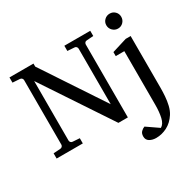

<svg xmlns="http://www.w3.org/2000/svg" viewBox="-194 -926 1400 1373"><g transform="rotate(-30 506.5 -239.5)"><path d="M691.9 -627.9 636.2 -624Q625.5 -623.5 620.4 -616.5Q615.2 -609.4 615.2 -602.1V0H537.1L165 -560.1V-68.8Q165 -61.5 170.2 -54.7Q175.3 -47.9 186 -46.9L243.2 -43V0H26.9V-43L84 -46.9Q94.7 -47.9 100.3 -54.7Q106 -61.5 106 -68.8V-602.1Q106 -609.4 100.3 -616.5Q94.7 -623.5 84 -624L24.9 -627.9V-670.9H223.1V-646L556.2 -143.1V-602.1Q556.2 -609.4 550.8 -616.5Q545.4 -623.5 535.2 -624L478 -627.9V-670.9H691.9ZM934.1 -647Q934.1 -621.6 916.5 -603.3Q898.9 -585 873 -585Q847.7 -585 829.3 -603.3Q811 -621.6 811 -647Q811 -672.9 829.3 -690.4Q847.7 -708 873 -708Q898.9 -708 916.5 -690.4Q934.1 -672.9 934.1 -647ZM923.3 -64Q923.3 -34.2 920.7 2.4Q918 39.1 909.7 74.2Q901.4 109.4 884.3 136.2Q853.5 183.6 809.6 206.3Q765.6 229 718.3 229Q687.5 229 664.8 215.6Q642.1 202.1 642.1 173.8Q642.1 148.4 656 134.8Q669.9 121.1 685.1 116.2L782.2 183.1Q810.1 167.5 820.1 123Q830.1 78.6 830.1 21V-422.9H759.3V-456.1L882.3 -494.1H923.3Z"/></g></svg>

Font: Charis
Style: Regular
Weight: 400
Designer: Walt Agee, Miriam Martin, Annie Olsen, Victor Gaultney, Lorna Priest, Alan Ward, Bob Hallissy, Martin Hosken, Sharon Cor
Foundry: SIL Global
Version: Version 7.000